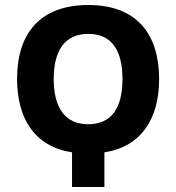

<svg xmlns="http://www.w3.org/2000/svg" viewBox="-20 -745 702 765"><path d="M332 -725C141 -725 48 -613 48 -431C48 -274 117 -161 267 -138V0H396V-138C544 -161 614 -273 614 -430C614 -606 528 -725 332 -725ZM332 -610C424 -610 468 -546 468 -430C468 -314 424 -250 331 -250C240 -250 194 -315 194 -430C194 -545 239 -610 332 -610Z"/></svg>

Font: Noto Sans Display SemiCondensed
Style: Bold
Weight: 700
Width: 4
Designer: Monotype Design Team
Foundry: Monotype Imaging Inc.
Version: Version 1.900